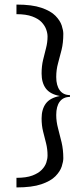

<svg xmlns="http://www.w3.org/2000/svg" viewBox="-20 -685 359 840"><path d="M52 135V93Q95 93 121.5 83Q148 73 162.5 58Q177 43 182.5 26.5Q188 10 188 -5Q188 -33 181.5 -58.5Q175 -84 168.5 -110Q162 -136 162 -167Q162 -207 180.5 -232Q199 -257 242 -265Q199 -273 180.5 -298Q162 -323 162 -363Q162 -396 168.5 -423Q175 -450 181.5 -475Q188 -500 188 -525Q188 -540 182 -556.5Q176 -573 162 -588Q148 -603 121 -613Q94 -623 52 -623V-665Q120 -665 161 -651Q202 -637 222.5 -616Q243 -595 250 -573.5Q257 -552 257 -537Q257 -498 249.5 -467.5Q242 -437 234 -408.5Q226 -380 226 -348Q226 -311 241.5 -290Q257 -269 286 -269V-261Q257 -261 241.5 -240.5Q226 -220 226 -182Q226 -153 234 -123.5Q242 -94 249.5 -62Q257 -30 257 7Q257 22 250 43.5Q243 65 222.5 86Q202 107 161 121Q120 135 52 135Z"/></svg>

Font: Smooch Sans Thin Medium
Style: Regular
Weight: 500
Version: Version 1.010